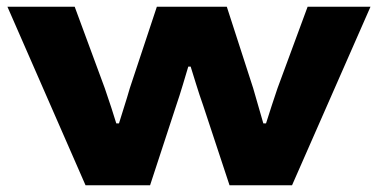

<svg xmlns="http://www.w3.org/2000/svg" viewBox="-20 -548 1118 568"><path d="M233 0 2 -528H201L290 -287Q300 -258 309.5 -229Q319 -200 324 -183H332Q337 -200 346.5 -229.5Q356 -259 364 -287L444 -528H651L729 -287Q734 -270 743 -238.5Q752 -207 759 -183H767Q774 -205 784 -236Q794 -267 801 -287L890 -528H1076L844 0H659L581 -236Q570 -267 560 -299.5Q550 -332 544 -351H537Q531 -331 521 -297.5Q511 -264 501 -235L424 0Z"/></svg>

Font: Archivo Expanded ExtraBold
Style: Regular
Weight: 800
Width: 7
Designer: Hector Gatti
Foundry: Omnibus-Type
Version: Version 2.001; ttfautohint (v1.8.3)